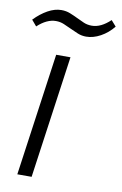

<svg xmlns="http://www.w3.org/2000/svg" viewBox="-112 -784 530 833"><g transform="rotate(10 153.0 -367.5)"><path d="M-28 -672Q0 -701 30.5 -718Q61 -735 90 -735Q111 -735 128.5 -728Q146 -721 162.5 -713Q179 -705 195 -698Q211 -691 231 -691Q271 -691 312 -730L334 -705Q310 -675 278 -657.5Q246 -640 215 -640Q195 -640 178 -647Q161 -654 144 -662Q127 -670 110.5 -677Q94 -684 75 -684Q35 -684 -6 -646ZM101 -540H164L88 0H25Z"/></g></svg>

Font: Plata Sans Light
Style: Italic
Weight: 300
Italic angle: -8°
Designer: Pablo Impallari, Andres Torresi, & Cristiano Sobral
Foundry: Pablo Impallari, Andres Torresi, & Cristiano Sobral
Version: Version 1.00;December 28, 2019;FontCreator 12.0.0.2547 64-bi